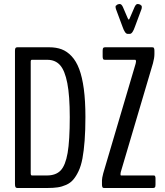

<svg xmlns="http://www.w3.org/2000/svg" viewBox="-20 -938 823 958"><path d="M616.7 -769Q603.5 -769 591.3 -804.7L558.6 -892.6Q556.6 -899.4 556.6 -903.8Q556.6 -911.1 562 -911.6Q562 -914.1 567.6 -916Q573.2 -918 577.6 -918Q586.4 -918 593.3 -902.8L617.2 -847.2Q620.1 -840.3 622.6 -840.3Q624.5 -840.3 627.4 -847.2L651.4 -902.8Q658.2 -918 666.5 -918Q670.9 -918 676.8 -916Q682.6 -914.1 682.6 -911.6Q687.5 -911.1 687.5 -902.8Q687.5 -897 686 -892.6L653.3 -804.7Q641.1 -769 627.9 -769ZM500.5 0Q496.6 0 494.4 -0.7Q492.2 -1.5 490.5 -5.6Q488.8 -9.8 488.8 -17.6V-38.6Q488.8 -48.8 495.1 -73.2L656.7 -620.1Q658.7 -627.9 658.7 -630.9Q658.7 -639.6 654.3 -639.6H504.4Q500 -639.6 497.8 -640.4Q495.6 -641.1 493.9 -645Q492.2 -648.9 492.2 -657.2V-684.6Q492.2 -695.8 495.1 -699Q498 -702.1 504.4 -702.1H738.8Q742.7 -702.1 744.9 -701.4Q747.1 -700.7 748.8 -696.5Q750.5 -692.4 750.5 -684.6V-668.5Q750.5 -648.9 743.2 -622.1L582.5 -79.1Q581.1 -73.7 581.1 -69.3Q581.1 -62.5 584 -62.5H744.1Q744.6 -62.5 745.6 -62.5Q749 -62.5 750.7 -62Q752.4 -61.5 754.2 -58.1Q755.9 -54.7 755.9 -47.4V-17.6Q755.9 -6.3 752.9 -3.2Q750 0 744.1 0ZM66.4 0Q60.5 0 57.6 -3.9Q54.7 -7.8 54.7 -20.5V-684.6Q54.7 -695.3 57.6 -698.7Q60.5 -702.1 66.4 -702.1H225.6Q260.7 -702.1 287.8 -691.9Q314.9 -681.6 337.6 -657.2Q360.4 -632.8 375.2 -593.5Q390.1 -554.2 398.2 -494.4Q406.2 -434.6 406.2 -354.5Q406.2 -287.6 402.3 -236.3Q398.4 -185.1 391.4 -147.5Q384.3 -109.9 371.8 -83.7Q359.4 -57.6 345.2 -41.3Q331.1 -24.9 310.1 -15.6Q289.1 -6.3 267.8 -3.2Q246.6 0 216.8 0ZM139.2 -62.5H213.9Q258.8 -62.5 282.7 -87.6Q306.6 -112.8 317.4 -174.8Q328.1 -236.8 328.1 -354Q328.1 -460 315.9 -522.9Q303.7 -585.9 279.8 -612.8Q255.9 -639.6 216.3 -639.6H138.7Q133.3 -639.6 133.3 -629.9V-73.2Q133.3 -62.5 139.2 -62.5Z"/></svg>

Font: BenchNine
Style: Regular
Weight: 400
Designer: Vernon Adams
Foundry: Vernon Adams
Version: Version 1 ; ttfautohint (v0.92.18-e454-dirty) -l 8 -r 50 -G 